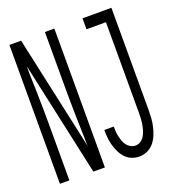

<svg xmlns="http://www.w3.org/2000/svg" viewBox="-135 -841 869 955"><g transform="rotate(-20 300.0 -363.5)"><path d="M22 0V-735H84L216 -129Q215 -138 215 -147Q215 -156 215 -165L212 -276Q211 -317 210.5 -358.5Q210 -400 210 -441V-735H260V0H199L67 -606Q67 -597 67 -588Q67 -579 67 -570L70 -459Q71 -418 71.5 -376.5Q72 -335 72 -294V0ZM441 8Q421 8 401.5 0.5Q382 -7 368 -22Q354 -37 345 -55.5Q336 -74 330.5 -93.5Q325 -113 323 -133.5Q321 -154 321 -174Q321 -175 321 -175.5Q321 -176 321 -176H371Q371 -176 371 -175.5Q371 -175 371 -175Q371 -161 372 -148Q373 -135 376 -122Q379 -109 383.5 -96.5Q388 -84 396 -73.5Q404 -63 416 -56.5Q428 -50 441 -50Q456 -50 468.5 -58.5Q481 -67 488.5 -79.5Q496 -92 500.5 -106.5Q505 -121 507.5 -135.5Q510 -150 511 -165Q512 -180 512 -195V-677H409V-735H562V-195Q562 -173 560.5 -151Q559 -129 554 -107.5Q549 -86 540.5 -65.5Q532 -45 518 -28Q504 -11 483.5 -1.5Q463 8 441 8Z"/></g></svg>

Font: Iosevka Curly Light Extended
Style: Regular
Weight: 300
Width: 7
Monospace: yes
Designer: Belleve Invis
Foundry: Belleve Invis
Version: Version 11.1.0; ttfautohint (v1.8.3)